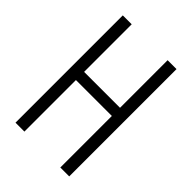

<svg xmlns="http://www.w3.org/2000/svg" viewBox="-215 -832 930 930"><g transform="rotate(45 250.0 -367.5)"><path d="M66 0V-735H127V-409H373V-735H434V0H373V-353H127V0Z"/></g></svg>

Font: Iosevka Term Light
Style: Regular
Weight: 300
Monospace: yes
Designer: Belleve Invis
Foundry: Belleve Invis
Version: Version 9.0.1; ttfautohint (v1.8.3)